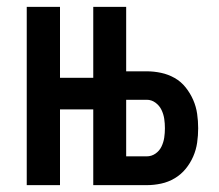

<svg xmlns="http://www.w3.org/2000/svg" viewBox="-20 -540 640 560"><path d="M58 0V-520H155V-313H252V-520H348V-332H408Q429 -332 450 -327.5Q471 -323 489.5 -312.5Q508 -302 521.5 -285Q535 -268 543.5 -248.5Q552 -229 555 -208Q558 -187 558 -166Q558 -145 555 -124Q552 -103 543.5 -83.5Q535 -64 521.5 -47.5Q508 -31 489.5 -20Q471 -9 450 -4.5Q429 0 408 0H252V-221H155V0ZM408 -84Q422 -84 433.5 -92Q445 -100 451 -112.5Q457 -125 459 -138.5Q461 -152 461 -166Q461 -180 459 -193.5Q457 -207 451 -219.5Q445 -232 433.5 -240.5Q422 -249 408 -249H348V-84Z"/></svg>

Font: Iosevka Semibold Extended
Style: Regular
Weight: 600
Width: 7
Monospace: yes
Designer: Belleve Invis
Foundry: Belleve Invis
Version: Version 32.5.0; ttfautohint (v1.8.4)